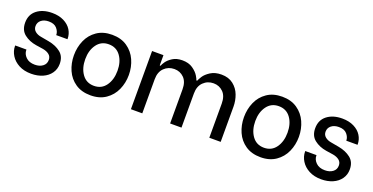

<svg xmlns="http://www.w3.org/2000/svg" viewBox="-25 -1084 3172 1634"><g transform="rotate(20 1561.0 -267.0)"><path d="M45 -168V-173H147V-169Q147 -133 176 -104.5Q205 -76 257 -76Q300 -76 328 -97Q356 -118 356 -154Q356 -185 334 -202.5Q312 -220 278 -226L212 -236Q148 -246 103 -281.5Q58 -317 58 -385Q58 -459 111 -500Q164 -541 248 -541Q309 -541 354 -518.5Q399 -496 422 -459Q445 -422 445 -379V-375H343V-377Q343 -407 319 -435Q295 -463 245 -463Q203 -463 177 -442Q151 -421 151 -387Q151 -358 173 -340Q195 -322 228 -317L300 -304Q366 -292 410.5 -257Q455 -222 455 -155Q455 -107 429 -70Q403 -33 357 -13Q311 7 254 7Q189 7 142 -18Q95 -43 70 -83.5Q45 -124 45 -168Z M543 -266Q543 -339 570.5 -401.5Q598 -464 654 -502.5Q710 -541 791 -541Q872 -541 928 -502.5Q984 -464 1012 -401.5Q1040 -339 1040 -267Q1040 -195 1012 -132.5Q984 -70 928 -31.5Q872 7 791 7Q710 7 654 -31Q598 -69 570.5 -131.5Q543 -194 543 -266ZM937 -268Q937 -349 898.5 -402Q860 -455 791 -455Q723 -455 684 -401.5Q645 -348 645 -268Q645 -187 683.5 -133Q722 -79 791 -79Q860 -79 898.5 -133Q937 -187 937 -268Z M1156 -527H1259V-434H1267Q1270 -446 1287 -471Q1304 -496 1339 -518.5Q1374 -541 1427 -541Q1484 -541 1521.5 -515Q1559 -489 1577 -459Q1595 -429 1595 -421H1603Q1608 -435 1625.5 -462.5Q1643 -490 1682.5 -515.5Q1722 -541 1781 -541Q1846 -541 1888.5 -507.5Q1931 -474 1950 -423.5Q1969 -373 1969 -319V0H1866V-309Q1866 -377 1830.5 -412.5Q1795 -448 1743 -448Q1689 -448 1651.5 -411.5Q1614 -375 1614 -309V0H1511V-309Q1511 -377 1475.5 -412.5Q1440 -448 1388 -448Q1334 -448 1296.5 -411.5Q1259 -375 1259 -309V0H1156Z M2083 -266Q2083 -339 2110.5 -401.5Q2138 -464 2194 -502.5Q2250 -541 2331 -541Q2412 -541 2468 -502.5Q2524 -464 2552 -401.5Q2580 -339 2580 -267Q2580 -195 2552 -132.5Q2524 -70 2468 -31.5Q2412 7 2331 7Q2250 7 2194 -31Q2138 -69 2110.5 -131.5Q2083 -194 2083 -266ZM2477 -268Q2477 -349 2438.5 -402Q2400 -455 2331 -455Q2263 -455 2224 -401.5Q2185 -348 2185 -268Q2185 -187 2223.5 -133Q2262 -79 2331 -79Q2400 -79 2438.5 -133Q2477 -187 2477 -268Z M2672 -168V-173H2774V-169Q2774 -133 2803 -104.5Q2832 -76 2884 -76Q2927 -76 2955 -97Q2983 -118 2983 -154Q2983 -185 2961 -202.5Q2939 -220 2905 -226L2839 -236Q2775 -246 2730 -281.5Q2685 -317 2685 -385Q2685 -459 2738 -500Q2791 -541 2875 -541Q2936 -541 2981 -518.5Q3026 -496 3049 -459Q3072 -422 3072 -379V-375H2970V-377Q2970 -407 2946 -435Q2922 -463 2872 -463Q2830 -463 2804 -442Q2778 -421 2778 -387Q2778 -358 2800 -340Q2822 -322 2855 -317L2927 -304Q2993 -292 3037.5 -257Q3082 -222 3082 -155Q3082 -107 3056 -70Q3030 -33 2984 -13Q2938 7 2881 7Q2816 7 2769 -18Q2722 -43 2697 -83.5Q2672 -124 2672 -168Z"/></g></svg>

Font: Be Vietnam Medium
Style: Regular
Weight: 500
Designer: Gabriel Lam
Foundry: TypeRant
Version: Version 4.000